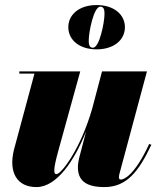

<svg xmlns="http://www.w3.org/2000/svg" viewBox="-20 -750 635 780"><path d="M257.5 -639.5C257.5 -588.5 301.5 -549.5 372.5 -549.5C443.5 -549.5 487.5 -588.5 487.5 -639.5C487.5 -690.5 443.5 -729.5 372.5 -729.5C301.5 -729.5 257.5 -690.5 257.5 -639.5ZM340.5 -586.5C340.5 -618.5 360.5 -723 387.5 -723C404.5 -723 404.5 -704.5 404.5 -692.5C404.5 -660.5 384.5 -556 357.5 -556C340.5 -556 340.5 -575 340.5 -586.5ZM306 -460H58.5V-451H120L36.5 -141C14 -49 49.5 10 128 10C211 10 282.5 -98 330 -216.5L302 -110C299 -98.5 296.5 -83.5 296.5 -70.5C296.5 -18.5 327 10 404 10C494.5 10 543.5 -53 595 -162L586 -165C525.5 -34.5 482 -20.5 471 -20.5C465.5 -20.5 463 -24 463 -29.5C463 -34 464 -39 465.5 -45L577 -460H394.5L354.5 -308.5C307.5 -145.5 229.5 -42.5 209 -42.5C198 -42.5 195 -58 216.5 -136Z"/></svg>

Font: Bodoni* 24pt Fatface
Style: Italic
Weight: 900
Italic angle: -13°
Version: Version 2.3